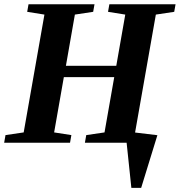

<svg xmlns="http://www.w3.org/2000/svg" viewBox="-27 -675 851 908"><path d="M571.8 0H374.5L380.9 -36.1L467.3 -48.8L513.2 -310.1H274.9L229 -48.8L310.5 -36.1L304.2 0H-7.3L-1 -36.1L85 -48.8L183.1 -606L101.6 -619.1L107.9 -654.8H419.9L413.6 -619.1L327.1 -606L284.7 -363.8H522.9L565.4 -606L483.9 -619.1L490.2 -654.8H803.2L796.9 -619.1L710 -606L611.8 -48.3L717.3 -35.6L640.6 213.4H594.2Z"/></svg>

Font: Liberation Serif
Style: Bold Italic
Weight: 700
Italic angle: -16.333°
Designer: Steve Matteson
Foundry: Ascender Corporation
Version: Version 2.1.5